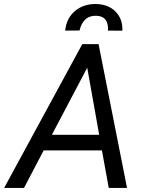

<svg xmlns="http://www.w3.org/2000/svg" viewBox="-60 -929 717 949"><path d="M0 0ZM443.8 -185.5H155.8L58.6 0H-39.6L346.7 -710.9H427.2L567.9 0H477.5ZM196.3 -262.7H430.2L371.1 -594.2ZM473.6 -777.8Q478 -849.1 415.5 -851.1Q380.4 -851.6 360.1 -831.1Q339.8 -810.5 333.5 -778.3L262.2 -777.8Q268.1 -838.4 310.3 -874.3Q352.5 -910.2 416 -909.2Q477.1 -907.2 512 -870.8Q546.9 -834.5 544.9 -777.3Z"/></svg>

Font: Roboto
Style: Italic
Weight: 400
Italic angle: -12°
Designer: Google
Version: Version 2.134; 2016; ttfautohint (v1.6)